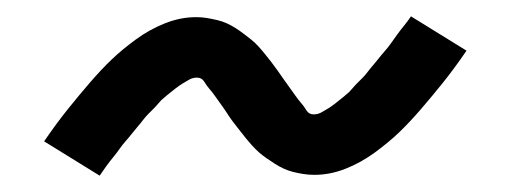

<svg xmlns="http://www.w3.org/2000/svg" viewBox="-20 -412 640 235"><path d="M102 -197 34 -239Q49 -261 63.5 -279Q78 -297 91 -312Q104 -327 116.5 -339Q129 -351 146 -363.5Q163 -376 182 -383.5Q201 -391 220 -391Q227 -391 233 -390Q239 -389 245.5 -387.5Q252 -386 257.5 -383.5Q263 -381 268.5 -377.5Q274 -374 278.5 -370.5Q283 -367 287.5 -363.5Q292 -360 296.5 -355Q301 -350 305 -345Q309 -340 312.5 -335.5Q316 -331 319.5 -326Q323 -321 326.5 -316Q330 -311 334 -305.5Q338 -300 341.5 -295Q345 -290 348.5 -286Q352 -282 355 -277Q358 -272 364 -272Q369 -272 373.5 -274.5Q378 -277 382 -279.5Q386 -282 390.5 -285.5Q395 -289 400.5 -293.5Q406 -298 407.5 -299.5Q409 -301 411.5 -304Q414 -307 417 -310Q420 -313 423.5 -316.5Q427 -320 430 -324Q433 -328 436.5 -332Q440 -336 443.5 -340.5Q447 -345 451 -349.5Q455 -354 458.5 -359Q462 -364 466 -369.5Q470 -375 474.5 -380.5Q479 -386 483 -392L551 -350Q536 -328 521.5 -310Q507 -292 494 -277Q481 -262 468.5 -250Q456 -238 439 -225.5Q422 -213 403 -205.5Q384 -198 365 -198Q358 -198 351.5 -199Q345 -200 339 -201.5Q333 -203 327.5 -205.5Q322 -208 316.5 -211.5Q311 -215 306 -218.5Q301 -222 297 -225.5Q293 -229 288.5 -234Q284 -239 280 -244Q276 -249 272.5 -253.5Q269 -258 265.5 -262.5Q262 -267 258.5 -272.5Q255 -278 251 -283.5Q247 -289 243.5 -294Q240 -299 236.5 -303Q233 -307 230 -312Q227 -317 221 -317Q216 -317 211.5 -314.5Q207 -312 203 -309.5Q199 -307 194.5 -303.5Q190 -300 184.5 -295.5Q179 -291 177.5 -289.5Q176 -288 173.5 -285Q171 -282 168 -279Q165 -276 161.5 -272.5Q158 -269 155 -265Q152 -261 148.5 -257Q145 -253 141.5 -248.5Q138 -244 134 -239.5Q130 -235 126.5 -230Q123 -225 118.5 -219.5Q114 -214 110 -208.5Q106 -203 102 -197Z"/></svg>

Font: Iosevka SS04 Extended Oblique
Style: Regular
Weight: 400
Width: 7
Italic angle: -9°
Monospace: yes
Designer: Belleve Invis
Foundry: Belleve Invis
Version: Version 19.0.0; ttfautohint (v1.8.4)